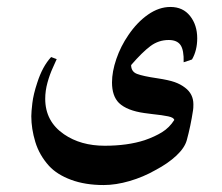

<svg xmlns="http://www.w3.org/2000/svg" viewBox="-20 -341 637 552"><path d="M512 -89Q536 -71 536 -41Q536 -29 535 -24Q528 22 517 62Q511 84 487 106.5Q463 129 427 148Q392 168 352.5 179.5Q313 191 278 191Q225 191 184.5 176Q144 161 121 136Q93 105 81.5 67Q70 29 70 -7Q70 -19 73 -44.5Q76 -70 87 -103Q102 -150 127 -177L143 -171Q141 -166 132 -146.5Q123 -127 116.5 -103.5Q110 -80 110 -57Q110 8 164 45Q212 78 281 78Q347 78 396 62Q425 52 446 39Q467 26 481 4Q480 -3 463.5 -6.5Q447 -10 418 -13L395 -16Q345 -23 322 -45Q302 -65 302 -104Q302 -135 314.5 -171.5Q327 -208 349 -240Q374 -277 405.5 -299Q437 -321 470 -321Q506 -321 526.5 -295Q547 -269 547 -231Q547 -196 532 -170L508 -162Q509 -197 499 -211.5Q489 -226 465 -226Q436 -226 412.5 -208.5Q389 -191 357 -154Q357 -135 374 -128.5Q391 -122 432 -116Q465 -111 482 -105Q499 -99 512 -89Z"/></svg>

Font: Katibeh
Style: Regular
Weight: 400
Designer: Arabic design by Kourosh Beigpour, Latin design by Eduardo Tunni, engineering by Lasse Fister
Version: Version 1.000